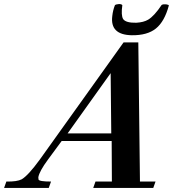

<svg xmlns="http://www.w3.org/2000/svg" viewBox="-122 -917 848 937"><path d="M637 -31 626 0H333L344 -31H424L423 -229H179L112 -138Q70 -81 65 -52Q65 -45 66 -41Q69 -31 127 -31L116 0H-102L-91 -31Q-39 -30 -16 -42Q16 -61 72 -138L481 -710H553L561 -31ZM421 -266 418 -560 208 -266ZM702 -890Q681 -812 639 -778Q597 -744 521 -745Q414 -747 426 -839Q429 -867 439 -892Q444 -896 457 -897Q470 -898 475 -892Q468 -842 479 -824Q492 -805 543 -806Q579 -808 601 -821Q631 -839 667 -893Q674 -897 688 -896Q702 -894 702 -890Z"/></svg>

Font: DG Didot
Style: Bold Italic
Weight: 700
Designer: David Gatwood, Takis Katsoulidis, and George D. Matthiopoulos
Foundry: David Gatwood
Version: Version 1.0